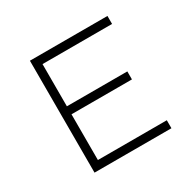

<svg xmlns="http://www.w3.org/2000/svg" viewBox="-152 -870 1061 1040"><g transform="rotate(-30 379.0 -350.0)"><path d="M155 0V-700H640V-650H205V-50H636V0ZM181 -336V-386H583V-336Z"/></g></svg>

Font: Lexend Giga ExtraLight
Style: Regular
Weight: 250
Version: Version 1.007